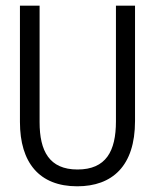

<svg xmlns="http://www.w3.org/2000/svg" viewBox="-20 -643 540 674"><path d="M251 11C374 11 454 -60 454 -218V-623H387V-217C387 -112 352 -48 252 -48C153 -48 119 -113 119 -214V-623H50V-215C50 -72 118 11 251 11Z"/></svg>

Font: Inconsolata Thin
Style: Regular
Weight: 100
Monospace: yes
Designer: Raph Levien, Cyreal, Brenton Simpson
Foundry: Raph Levien, Cyreal, Google
Version: Version 3.100